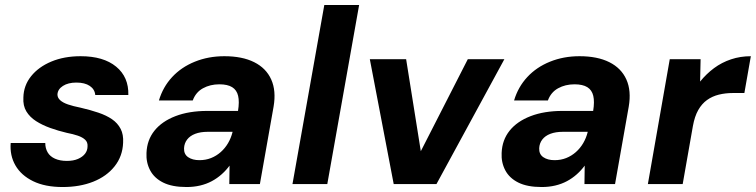

<svg xmlns="http://www.w3.org/2000/svg" viewBox="-20 -740 3039 772"><path d="M232 12Q161 12 113 -11.5Q65 -35 42 -75Q19 -115 23 -165H162Q162 -144 171.5 -127.5Q181 -111 201 -102Q221 -93 249 -93Q275 -93 293.5 -101Q312 -109 322 -122Q332 -135 332 -152Q333 -168 322.5 -178Q312 -188 293 -194.5Q274 -201 248 -206Q214 -214 182 -225.5Q150 -237 125 -253Q100 -269 86 -292Q72 -315 74 -348Q75 -396 105 -433.5Q135 -471 186.5 -492.5Q238 -514 304 -514Q396 -514 447 -472Q498 -430 496 -358H363Q361 -381 341 -394.5Q321 -408 287 -408Q254 -408 233 -394.5Q212 -381 211 -360Q211 -347 222 -337Q233 -327 253.5 -320Q274 -313 304 -307Q343 -298 375.5 -287Q408 -276 430.5 -260.5Q453 -245 465 -222Q477 -199 475 -166Q473 -112 441 -71.5Q409 -31 355 -9.5Q301 12 232 12Z M730 12Q672 12 636 -6Q600 -24 583.5 -55.5Q567 -87 569 -125Q571 -177 601 -214.5Q631 -252 685.5 -273Q740 -294 814 -294H937Q943 -331 937.5 -354.5Q932 -378 913.5 -389.5Q895 -401 862 -401Q825 -401 796 -385Q767 -369 755 -336H619Q635 -390 672 -430Q709 -470 763.5 -492Q818 -514 882 -514Q954 -514 1002 -490Q1050 -466 1070.5 -420.5Q1091 -375 1080 -311L1025 0H902L903 -74Q889 -55 871 -39Q853 -23 831.5 -11.5Q810 0 784.5 6Q759 12 730 12ZM782 -96Q807 -96 828.5 -104.5Q850 -113 867.5 -128.5Q885 -144 897 -164.5Q909 -185 915 -209V-210H815Q786 -210 765 -202Q744 -194 732.5 -179Q721 -164 720 -144Q719 -120 736.5 -108Q754 -96 782 -96Z M1156 0 1284 -720H1424L1296 0Z M1563 0 1467 -502H1613L1672 -132L1861 -502H2008L1735 0Z M2158 12Q2100 12 2064 -6Q2028 -24 2011.5 -55.5Q1995 -87 1997 -125Q1999 -177 2029 -214.5Q2059 -252 2113.5 -273Q2168 -294 2242 -294H2365Q2371 -331 2365.5 -354.5Q2360 -378 2341.5 -389.5Q2323 -401 2290 -401Q2253 -401 2224 -385Q2195 -369 2183 -336H2047Q2063 -390 2100 -430Q2137 -470 2191.5 -492Q2246 -514 2310 -514Q2382 -514 2430 -490Q2478 -466 2498.5 -420.5Q2519 -375 2508 -311L2453 0H2330L2331 -74Q2317 -55 2299 -39Q2281 -23 2259.5 -11.5Q2238 0 2212.5 6Q2187 12 2158 12ZM2210 -96Q2235 -96 2256.5 -104.5Q2278 -113 2295.5 -128.5Q2313 -144 2325 -164.5Q2337 -185 2343 -209V-210H2243Q2214 -210 2193 -202Q2172 -194 2160.5 -179Q2149 -164 2148 -144Q2147 -120 2164.5 -108Q2182 -96 2210 -96Z M2585 0 2673 -502H2797L2795 -412Q2820 -443 2851 -466Q2882 -489 2919.5 -501.5Q2957 -514 2999 -514L2973 -366H2927Q2897 -366 2870.5 -359.5Q2844 -353 2823 -338Q2802 -323 2787.5 -297.5Q2773 -272 2766 -233L2725 0Z"/></svg>

Font: DM Sans 16pt ExtraBold
Style: Italic
Weight: 800
Italic angle: -10°
Version: Version 4.004;gftools[0.9.30]